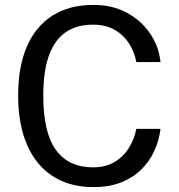

<svg xmlns="http://www.w3.org/2000/svg" viewBox="-20 -753 728 783"><path d="M361.5 10Q264 10 195.2 -34.5Q126.5 -79 90.2 -162.5Q54 -246 54 -364Q54 -481.5 90 -564Q126 -646.5 194.8 -689.8Q263.5 -733 361.5 -733Q438 -733 497 -701.2Q556 -669.5 592 -616.5Q628 -563.5 634.5 -500H536Q528 -542.5 505.5 -577Q483 -611.5 446.5 -632Q410 -652.5 359 -652.5Q293.5 -652.5 248.2 -621.8Q203 -591 179.8 -527Q156.5 -463 156.5 -363Q156.5 -212 208.2 -141.2Q260 -70.5 359 -70.5Q410 -70.5 446.5 -92Q483 -113.5 505.5 -149.5Q528 -185.5 536 -227.5H634.5Q629 -181.5 609.8 -138.8Q590.5 -96 557 -62.5Q523.5 -29 474.8 -9.5Q426 10 361.5 10Z"/></svg>

Font: Public Sans Thin
Style: Regular
Weight: 400
Version: Version 2.001